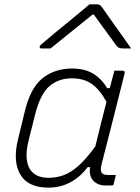

<svg xmlns="http://www.w3.org/2000/svg" viewBox="-20 -850 640 880"><path d="M311 -536Q367 -536 406 -513Q445 -490 471 -446H483Q488 -463 492.5 -481.5Q497 -500 504 -526H542Q554 -526 551 -513Q526 -411 499 -306Q472 -201 446 -99Q439 -72 445 -60Q451 -48 476 -48H511Q509 -39 506 -27Q503 -15 501 -6Q500 0 492 0H463Q428 0 407.5 -22Q387 -44 393 -84H382Q348 -39 302.5 -14.5Q257 10 202 10Q109 10 73.5 -49.5Q38 -109 62 -209L93 -337Q119 -447 175 -491.5Q231 -536 311 -536ZM128 -61Q154 -35 203 -35Q237 -35 270 -46.5Q303 -58 338.5 -89Q374 -120 417 -179Q429 -230 442 -281Q455 -332 468 -383Q440 -436 403 -463.5Q366 -491 310 -491Q248 -491 206.5 -455Q165 -419 142 -329L111 -206Q98 -153 103 -117Q108 -81 128 -61ZM390 -830H426Q434 -830 439 -826Q444 -822 454 -808Q460 -799 474.5 -778.5Q489 -758 508 -731Q527 -704 546.5 -677Q566 -650 581 -628H542Q524 -628 515 -639Q505 -653 477 -691Q449 -729 410 -783H404Q339 -731 293.5 -694Q248 -657 212 -628H170Q160 -628 162 -637Q163 -641 168 -645.5Q173 -650 191 -665Q207 -679 234.5 -701.5Q262 -724 292.5 -749Q323 -774 349.5 -796Q376 -818 390 -830Z"/></svg>

Font: Recursive Sn Lnr St Lt
Style: Italic
Weight: 300
Italic angle: -15°
Version: Version 1.079;hotconv 1.0.112;makeotfexe 2.5.65598; ttfautoh